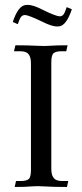

<svg xmlns="http://www.w3.org/2000/svg" viewBox="-20 -763 336 784"><path d="M253.4 0.5Q201.2 0.5 168.5 -1.5Q149.4 -2.9 134.3 -2.9Q123 -2.9 110.4 -2Q86.4 0.5 40 0.5L45.4 -23.9H64.9Q87.4 -23.9 96.9 -31.5Q106.4 -39.1 106.4 -69.8V-502Q106.4 -525.4 100.1 -536.4Q93.8 -547.4 84.2 -550.5Q74.7 -553.7 64.9 -553.7H37.1L43 -578.1Q94.7 -578.1 127.4 -576.2Q146.5 -575.2 162.1 -575.2Q172.9 -575.2 185.5 -576.2Q209.5 -578.1 255.9 -578.1L250.5 -553.7H231Q209 -553.7 199.2 -546.1Q189.5 -538.6 189.5 -508.3V-75.7Q189.5 -52.7 195.8 -41.7Q202.1 -30.8 211.7 -27.3Q221.2 -23.9 231 -23.9H258.8ZM213.9 -654.8Q191.4 -654.8 152.8 -674.3Q95.7 -701.7 82 -701.7Q73.2 -701.7 66.9 -695.1Q60.5 -688.5 52.7 -664.6Q50.3 -664.6 44.4 -668L32.2 -673.3Q50.8 -729 74.7 -739.7Q82 -743.2 91.8 -743.2Q116.7 -743.2 155.8 -722.2Q209.5 -696.3 224.1 -696.3Q232.4 -696.3 238.5 -702.9Q244.6 -709.5 252.4 -733.9L273.4 -725.1Q254.4 -669.4 231 -658.2Q223.6 -654.8 213.9 -654.8Z"/></svg>

Font: Quaaykop
Style: Regular
Weight: 400
Designer: Tup Wanders
Foundry: Free font, DO NOT SELL
Version: Version 1.00;July 31, 2023;FontCreator 11.5.0.2430 64-bit